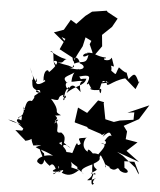

<svg xmlns="http://www.w3.org/2000/svg" viewBox="-149 -1239 1157 1387"><g transform="rotate(5 430.0 -545.5)"><path d="M830 -462 829 -408 731 -394 689 -380 626 -394 604 -508 606 -516 562 -525 491 -428 422 -461 407 -354 411 -351 500 -327 506 -318 602 -286C624 -256 662 -355 617 -266C679 -331 667 -293 702 -235C678 -314 654 -269 633 -237C645 -247 661 -195 608 -221C661 -218 632 -185 592 -130C622 -141 539 -147 563 -135C531 -166 517 -176 519 -149C454 -184 502 -263 506 -250C423 -238 450 -242 464 -202C431 -168 447 -232 428 -187C414 -137 392 -92 406 -94C416 -108 390 -144 451 -73C471 -93 452 -136 362 -134C341 -97 413 -129 307 -194C364 -214 311 -241 326 -231C329 -145 342 -212 394 -164C330 -198 314 -247 337 -142C342 -222 361 -241 317 -271C252 -254 322 -334 254 -356C253 -337 322 -393 262 -331C274 -378 293 -364 254 -397C232 -384 250 -386 304 -395C237 -425 311 -408 222 -507C316 -488 244 -525 314 -545C287 -529 344 -507 324 -540C292 -496 331 -492 316 -536C318 -570 330 -595 344 -603C360 -546 278 -636 348 -641C278 -631 283 -596 322 -637C274 -682 359 -680 403 -740C401 -741 359 -721 358 -643C377 -642 427 -663 449 -651C442 -656 405 -661 431 -574C370 -633 357 -631 330 -557C384 -619 453 -616 464 -674C405 -670 437 -656 411 -685C490 -708 495 -694 470 -635C492 -629 464 -669 507 -605C484 -614 496 -583 580 -605C552 -615 570 -585 569 -585C577 -557 587 -629 565 -605C578 -659 578 -678 602 -664C527 -647 547 -642 614 -657C577 -694 662 -635 613 -663C613 -611 643 -673 743 -701L824 -630C849 -686 853 -712 845 -677C815 -736 811 -756 768 -697C727 -788 785 -703 691 -776C664 -717 685 -715 638 -747C642 -795 613 -784 655 -779C612 -896 660 -808 581 -821C575 -856 582 -814 592 -838C519 -840 503 -871 452 -861C471 -842 492 -855 467 -855C422 -868 404 -806 464 -846C454 -770 424 -805 367 -775C349 -836 397 -829 407 -780C457 -767 453 -718 330 -742C386 -735 364 -787 357 -747C305 -767 314 -754 244 -775C296 -767 280 -791 309 -803C268 -800 188 -853 184 -849C237 -859 187 -755 257 -728C228 -770 202 -782 233 -783C271 -774 187 -691 190 -698C186 -723 147 -713 157 -630C173 -659 155 -613 183 -642C131 -594 93 -589 103 -646C121 -596 95 -612 50 -721C70 -681 92 -630 75 -632C82 -568 77 -577 145 -544C69 -539 139 -584 140 -550C64 -490 127 -538 86 -479C34 -492 48 -407 31 -419C56 -417 25 -394 27 -435C54 -351 -11 -367 -1 -343C20 -390 79 -338 93 -377C116 -420 41 -393 46 -429C7 -340 35 -324 12 -338C-15 -347 -24 -323 24 -302C-56 -322 -40 -319 -74 -331C25 -318 33 -262 74 -261C79 -317 91 -327 72 -313C7 -252 74 -260 -15 -260C62 -188 74 -188 57 -187C139 -203 86 -232 124 -160C185 -165 204 -178 142 -150C168 -133 185 -141 273 -99C192 -106 137 -52 173 -37C206 -10 222 -55 205 -114C201 -102 166 -161 139 -177C182 -156 179 -72 255 -24C250 -9 269 -70 300 -6C244 25 323 19 350 -2C302 32 340 24 315 -28C345 -15 286 47 284 31C289 26 386 -30 345 18C385 35 418 37 468 -12C441 -18 364 -41 409 -20C427 -76 357 -88 455 -33C458 -7 443 -38 507 16C467 -7 488 -28 561 -61C562 20 582 12 533 56C574 60 621 12 584 45C564 83 589 67 582 79C564 102 560 49 573 18C572 -23 623 27 555 3C634 -44 574 -13 570 -67C639 -108 593 -107 616 -132C687 -30 644 -37 655 -69C720 -31 675 -82 688 -46C746 -14 734 -77 764 -33C803 -7 851 -26 794 -57L789 -104L862 -106L900 -29V-18L871 -65L775 -142L731 -167L895 -108L798 -180L872 -248L785 -263L790 -320L762 -358L868 -416L934 -522L781 -455ZM220 -974 288 -947 253 -869 351 -817 358 -787 386 -846 417 -905 432 -971 476 -949 466 -924 491 -868 492 -826 557 -917 549 -999 616 -1063 651 -1126 575 -1167 568 -1176 463 -1160 417 -1125 357 -1062 315 -1088 271 -1012 201 -987 321 -888 258 -960Z"/></g></svg>

Font: Hussar Lance
Style: Regular
Weight: 700
Foundry: Cannot Into Space Fonts, PlusOne Fonts
Version: Version 2.27